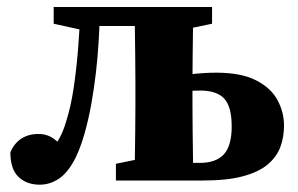

<svg xmlns="http://www.w3.org/2000/svg" viewBox="-20 -503 829 535"><path d="M90.8 11.6Q54 11.6 31.5 -10.1Q8.9 -31.7 8.9 -78.5Q19 -103 39 -116.4Q59 -129.7 87.1 -129.7Q111.4 -129.7 129.8 -116.4Q148.2 -103.1 164.1 -82.1V-69.5H122V-84.9Q136.1 -100.4 146.5 -119.5Q156.8 -138.6 164.8 -166.2Q177.3 -205.8 184.9 -255.7Q192.5 -305.7 197.3 -363.5Q202.1 -421.4 204.3 -483.5H258.8Q257.8 -435.5 255 -389.1Q252.2 -342.8 247.1 -299Q241.9 -255.2 234.4 -213.1Q226.9 -171 215.5 -130.5Q200.5 -77.8 181.2 -46.4Q162 -15.1 139.1 -1.8Q116.2 11.6 90.8 11.6ZM220.5 -416.9 129.6 -436.9V-483.5H239.8V-416.9ZM233.5 -430.6V-483.5H436.8V-430.6ZM303 0V-46.6L400.5 -66.6H436.8V0ZM354.3 0Q355.3 -23 355.8 -60.4Q356.3 -97.7 356.8 -138.2Q357.3 -178.7 357.3 -210V-273.5Q357.3 -304.8 356.8 -345.3Q356.3 -385.8 355.8 -423.6Q355.3 -461.5 354.3 -483.5H519.3Q518.3 -461.5 517.8 -423.5Q517.3 -385.5 516.8 -344.8Q516.3 -304.2 516.3 -272.9V-210Q516.3 -178.7 516.8 -138.2Q517.3 -97.7 517.8 -60.4Q518.3 -23 519.3 0ZM436.8 -416.9V-483.5H570.9V-436.9L475.5 -416.9ZM437.1 0V-49.1H536.5Q581.9 -49.1 603.8 -73Q625.6 -97 625.6 -150.5Q625.6 -206.2 604.6 -228.4Q583.7 -250.7 538.1 -250.7Q511.8 -250.7 486.4 -248.3Q460.9 -246 436.8 -240.5V-282.6Q470.9 -291.5 510.3 -296Q549.8 -300.5 582 -300.5Q652.1 -300.5 693.7 -279.1Q735.2 -257.7 753.3 -224Q771.4 -190.2 771.4 -153.1Q771.4 -121 761.2 -93.4Q750.9 -65.8 726 -44.8Q701.1 -23.7 657.1 -11.9Q613.1 0 545.3 0Z"/></svg>

Font: Source Serif 4 Variable
Style: Regular
Weight: 400
Designer: Frank Grießhammer
Foundry: Adobe
Version: Version 4.005;hotconv 1.1.0;makeotfexe 2.6.0